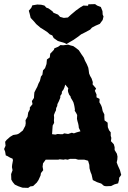

<svg xmlns="http://www.w3.org/2000/svg" viewBox="-25 -900 624 933"><path d="M112 13 84 12 64 5 47 -3 37 -15 30 -27 29 -54 36 -73 33 -88 34 -99 38 -121 36 -129 24 -134 12 -141 3 -145 0 -163 -5 -176 2 -192 0 -211 7 -220 24 -235 39 -244 58 -247 67 -251 86 -266 98 -289 100 -301 99 -316 109 -333 112 -353 120 -368V-378L133 -394L130 -409L140 -424L141 -440L142 -451L150 -467L156 -478L162 -494L169 -507L174 -528L181 -537L184 -558L194 -569L201 -589L203 -611L217 -621L219 -639L237 -658L239 -665L258 -673L269 -681L282 -680L306 -683L319 -679L331 -676L344 -667L358 -656L371 -636L382 -620L388 -605L397 -588L404 -571L406 -559L408 -543L413 -531L420 -519L426 -501L425 -490L442 -470L436 -459L444 -441V-427L459 -419L458 -403L466 -389L470 -379L474 -360L482 -344V-331L483 -315L498 -304L499 -282L505 -267L513 -257V-240L516 -230L514 -214L528 -199L532 -185V-171L543 -153L546 -139L545 -124L542 -111L548 -95L558 -73L564 -50L554 -36V-28L549 -9L531 -4L515 4L490 5L480 3L467 -8L446 -15L426 -25L420 -52L415 -64L410 -82L409 -99L403 -119L385 -124H371H355L342 -128H335H315L304 -124L292 -126L284 -124L265 -126L258 -124H241H230H216H197L184 -106L182 -90L185 -73L174 -59L172 -47L162 -25L154 -13L136 4L122 6ZM244 -246 255 -249 267 -248H280L287 -252L306 -249L324 -255L334 -252L348 -257L366 -262L358 -279L357 -289L355 -299L351 -313L349 -323L350 -341L345 -351L338 -362L339 -368L337 -381L335 -391L332 -402L328 -410L319 -425L318 -431L311 -440L306 -453L305 -462L307 -471L292 -489L288 -475L283 -464L276 -455L275 -444L268 -434V-425L261 -408L254 -394L253 -385L248 -375L247 -364L242 -354L237 -341L238 -328L237 -315L238 -303L231 -290L230 -277L229 -262L228 -248ZM298 -686 289 -691 256 -701 236 -715 229 -728 217 -733 205 -744 179 -761 172 -765 151 -783 141 -795 124 -813 119 -834 115 -848 127 -862 132 -874 156 -878 175 -877 191 -873 200 -863 211 -859 230 -845 235 -838 257 -829 267 -818 285 -813 305 -815 319 -828 331 -838 344 -849 365 -864 380 -873 403 -872 404 -879 437 -880 447 -873 465 -866 473 -846 474 -829 478 -820 474 -803 460 -784 439 -775 422 -766 413 -756 389 -743 369 -733 355 -722 332 -706 318 -698Z"/></svg>

Font: Winky Rough SemiBold
Style: Regular
Weight: 600
Designer: Simon Atzbach
Foundry: typofactur
Version: Version 1.206; ttfautohint (v1.8.4.7-5d5b)